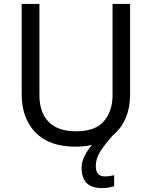

<svg xmlns="http://www.w3.org/2000/svg" viewBox="-20 -734 771 974"><path d="M466 107Q466 136 478 148.5Q490 161 511 161Q528 161 539.5 158.5Q551 156 559 155V211Q545 215 531 217.5Q517 220 497 220Q444 220 419 194Q394 168 394 117Q394 86 410 55.5Q426 25 447 1Q408 10 362 10Q229 10 159.5 -62.5Q90 -135 90 -254V-714H180V-251Q180 -164 226.5 -116Q273 -68 367 -68Q464 -68 507.5 -119.5Q551 -171 551 -252V-714H640V-252Q640 -189 618 -136Q596 -83 552 -47Q508 3 487 37.5Q466 72 466 107Z"/></svg>

Font: Noto Sans Tai Le
Style: Regular
Weight: 400
Designer: Monotype Design Team
Foundry: Monotype Imaging Inc.
Version: Version 2.002; ttfautohint (v1.8.4.7-5d5b)